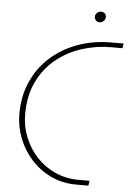

<svg xmlns="http://www.w3.org/2000/svg" viewBox="-57 -887 633 929"><g transform="rotate(5 259.0 -422.0)"><path d="M351 0Q282 0 226 -26.5Q170 -53 129.5 -98Q89 -143 67 -200Q45 -257 45 -318Q45 -402 75.5 -472Q106 -542 162 -593Q218 -644 294 -672Q370 -700 461 -700H518L514 -677H460Q387 -677 318 -655Q249 -633 193.5 -588Q138 -543 105.5 -475.5Q73 -408 73 -318Q73 -259 94.5 -206Q116 -153 154 -112Q192 -71 244.5 -47.5Q297 -24 358 -24H412L408 0ZM393 -792Q382 -792 375 -799.5Q368 -807 368 -818Q368 -824 371.5 -830Q375 -836 382 -840Q389 -844 397 -844Q407 -844 414 -837.5Q421 -831 421 -821Q421 -811 416 -804.5Q411 -798 404.5 -795Q398 -792 393 -792Z"/></g></svg>

Font: MuseoModerno Thin
Style: Italic
Weight: 100
Italic angle: -9°
Designer: Pablo Cosgaya, Héctor Gatti, Marcela Romero, and the Authors of The MuseoModerno Project.
Foundry: Omnibus-Type Team
Version: Version 1.003